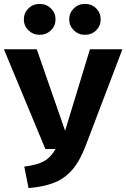

<svg xmlns="http://www.w3.org/2000/svg" viewBox="-32 -945 646 982"><path d="M114 17 92 -93Q158 -101 193 -120.5Q228 -140 252 -183H200L-12 -693H156L301 -276L428 -693H594L409 -207Q379 -126 340.5 -80Q302 -34 248.5 -12Q195 10 114 17ZM252 -846Q252 -813 228.5 -790Q205 -767 171 -767Q137 -767 113.5 -790Q90 -813 90 -846Q90 -879 113.5 -902Q137 -925 171 -925Q205 -925 228.5 -902Q252 -879 252 -846ZM483 -846Q483 -813 460 -790Q437 -767 402 -767Q369 -767 345.5 -790Q322 -813 322 -846Q322 -879 345.5 -902Q369 -925 402 -925Q437 -925 460 -902Q483 -879 483 -846Z"/></svg>

Font: Fira Sans BGR
Style: Bold
Weight: 700
Designer: bBox Type GmbH & Carrois Corporate GbR & Edenspiekermann AG
Foundry: bBox Type GmbH & Carrois Corporate GbR & Edenspiekermann AG
Version: Version 4.301